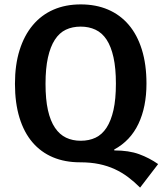

<svg xmlns="http://www.w3.org/2000/svg" viewBox="-20 -726 739 873"><path d="M507 -346Q507 -416 496 -465.5Q485 -515 464.5 -546Q444 -577 414 -591Q384 -605 347 -605Q309 -605 279.5 -591Q250 -577 229.5 -545.5Q209 -514 198 -464.5Q187 -415 187 -345Q187 -274 198 -225Q209 -176 230 -145Q251 -114 280.5 -100Q310 -86 347 -86Q385 -86 414.5 -100Q444 -114 464.5 -145.5Q485 -177 496 -226Q507 -275 507 -346ZM646 -346Q646 -240 609.5 -163Q573 -86 499 -46L500 -42Q566 -42 612.5 -25Q659 -8 699 20L617 127Q590 100 562 79Q534 58 501.5 43Q469 28 430.5 20Q392 12 344 12Q275 12 220.5 -11Q166 -34 127.5 -79Q89 -124 68.5 -191Q48 -258 48 -345Q48 -431 69 -498Q90 -565 129 -611.5Q168 -658 223 -682Q278 -706 347 -706Q416 -706 471 -682.5Q526 -659 565 -613.5Q604 -568 625 -500.5Q646 -433 646 -346Z"/></svg>

Font: Qnwhxotralxmqkhsjrfbfhwcoqn
Style: Regular
Weight: 500
Designer: Carrois Corporate & Edenspiekermann
Foundry: Carrois Corporate GbR & Edenspiekermann AG
Version: Version 2.001